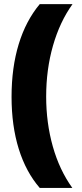

<svg xmlns="http://www.w3.org/2000/svg" viewBox="-20 -754 399 932"><path d="M36.1 -284.2Q36.1 -425.8 70.8 -539.6Q105.5 -653.3 172.9 -733.9H332Q270.5 -648.4 237.3 -532.7Q204.1 -417 204.1 -285.2Q204.1 -157.7 236.3 -43.2Q268.6 71.3 331.1 158.2H172.9Q106 81.1 71 -31.2Q36.1 -143.6 36.1 -284.2ZM240.7 -725.1Z"/></svg>

Font: Open Sans ExtBd
Style: Bold
Weight: 800
Foundry: Ascender Corporation
Version: Version 1.10